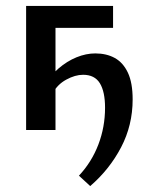

<svg xmlns="http://www.w3.org/2000/svg" viewBox="-20 -438 493 647"><path d="M284 189 246 154Q289 108 311.5 49Q334 -10 334 -75Q334 -129 316.5 -157.5Q299 -186 260 -186Q233 -186 203 -169.5Q173 -153 158 -124L126 -146Q149 -183 177.5 -207.5Q206 -232 238 -245Q270 -258 301 -258Q339 -258 367 -242.5Q395 -227 411 -193Q427 -159 427 -103Q427 -16 388 58.5Q349 133 284 189ZM68 0V-418H167V0ZM119 -344V-418H361V-344Z"/></svg>

Font: Ysabeau SemiBold
Style: Regular
Weight: 600
Designer: Christian Thalmann (Catharsis Fonts)
Version: Version 2.000;gftools[0.9.27.dev2+g8671c4b]